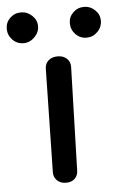

<svg xmlns="http://www.w3.org/2000/svg" viewBox="-75 -731 478 764"><g transform="rotate(-5 164.0 -348.5)"><path d="M109 -49 117 -461Q117 -482 131 -494.5Q145 -507 168 -507Q190 -507 204 -494.5Q218 -482 218 -461L206 -48Q206 -28 193 -15.5Q180 -3 158 -3Q137 -3 123 -15.5Q109 -28 109 -49ZM-24 -634Q-24 -659 -6 -676.5Q12 -694 38 -694Q63 -694 82 -676Q101 -658 101 -634Q101 -609 82 -590Q63 -571 38 -571Q12 -571 -6 -589.5Q-24 -608 -24 -634ZM228 -634Q228 -659 246 -676.5Q264 -694 290 -694Q315 -694 333.5 -676Q352 -658 352 -634Q352 -608 333.5 -589.5Q315 -571 290 -571Q264 -571 246 -589.5Q228 -608 228 -634Z"/></g></svg>

Font: Mali Medium
Style: Regular
Weight: 500
Version: Version 1.000; ttfautohint (v1.6)